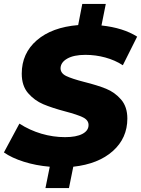

<svg xmlns="http://www.w3.org/2000/svg" viewBox="-35 -840 720 980"><path d="M394 -422Q462 -405 506.5 -387Q551 -369 583 -332Q615 -295 615 -235Q615 -135 541 -69Q467 -3 339 11L317 120H197L219 11Q148 5 86.5 -14.5Q25 -34 -15 -62L64 -209Q117 -175 176.5 -157.5Q236 -140 297 -140Q354 -140 385.5 -156.5Q417 -173 417 -202Q417 -227 388.5 -241Q360 -255 299 -271Q231 -289 186 -308Q141 -327 108.5 -364.5Q76 -402 76 -464Q76 -568 153 -634.5Q230 -701 364 -712L385 -820H505L483 -710Q594 -698 665 -653L592 -507Q552 -533 502.5 -546.5Q453 -560 401 -560Q342 -560 308.5 -541Q275 -522 274 -492Q274 -466 303 -452Q332 -438 394 -422Z"/></svg>

Font: Montserrat Alternates ExtraBold
Style: Italic
Weight: 800
Italic angle: -11.3°
Designer: Julieta Ulanovsky
Foundry: Julieta Ulanovsky
Version: Version 7.200